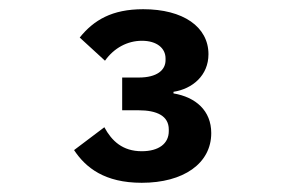

<svg xmlns="http://www.w3.org/2000/svg" viewBox="-20 -724 640 421"><path d="M284.1 -554H247.9V-482.2H283.7C324.2 -482.2 350.1 -469.8 350.1 -440V-436.4C350.1 -409.1 328.1 -392.4 290.8 -392.4C248.9 -392.4 225.1 -414.8 208.8 -445L142.4 -394.9C168 -356.2 209.5 -323.2 290.8 -323.2C382.1 -323.2 443.2 -365.4 443.2 -432.2C443.2 -481.5 409.1 -511 360.4 -519.2V-522.7C402 -529.1 437.1 -558.6 437.1 -605.1C437.1 -665.1 381.7 -703.8 294 -703.8C225.5 -703.8 185.7 -680 154.8 -641.7L210.2 -590.9C230.1 -619 259.6 -634.6 291.2 -634.6C323.9 -634.6 343 -618.3 343 -595.9V-592C343 -570.7 324.9 -554 284.1 -554Z"/></svg>

Font: Margiela Mono SemiBold
Style: Regular
Weight: 600
Designer: Mike Abbink, Paul van der Laan, Pieter van Rosmalen
Foundry: Bold Monday
Version: Version 2.003 2021